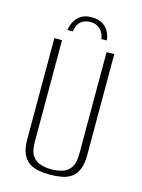

<svg xmlns="http://www.w3.org/2000/svg" viewBox="-113 -792 643 870"><g transform="rotate(15 208.5 -357.0)"><path d="M208 -726Q242 -726 262 -712Q282 -698 290.5 -679Q299 -660 300 -642H275Q270 -673 252 -688.5Q234 -704 208 -704Q181 -704 163 -689Q145 -674 141 -642H116Q118 -661 127.5 -680Q137 -699 156 -712.5Q175 -726 208 -726ZM208 12Q180 12 155 7.5Q130 3 110 -10.5Q90 -24 79 -49.5Q68 -75 68 -117V-591H104V-113Q104 -71 118.5 -49.5Q133 -28 157 -20.5Q181 -13 208 -13Q236 -13 260 -20.5Q284 -28 298.5 -49.5Q313 -71 313 -113V-591H349V-117Q349 -75 338 -49.5Q327 -24 307.5 -10.5Q288 3 262 7.5Q236 12 208 12Z"/></g></svg>

Font: Alumni Sans ExtraLight
Style: Regular
Weight: 250
Version: Version 1.018